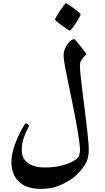

<svg xmlns="http://www.w3.org/2000/svg" viewBox="-20 -1018 654 1201"><path d="M535.2 -79.6Q535.2 -24.9 512 12Q488.8 48.8 453.6 80.6Q416.5 113.8 360.8 138.7Q305.2 163.6 236.3 163.6Q171.4 163.6 130.6 141.6Q89.8 119.6 70.6 82Q51.3 44.4 51.3 -2.4Q51.3 -42.5 64 -85.4Q76.7 -128.4 94 -165.3Q111.3 -202.1 125.2 -225.1Q139.2 -248 141.6 -248Q145.5 -248 153.6 -241.5Q161.6 -234.9 161.6 -231Q161.6 -228.5 150.1 -206.8Q138.7 -185.1 127.4 -151.6Q116.2 -118.2 116.2 -79.6Q116.2 -26.4 154.8 1.7Q193.4 29.8 261.2 29.8Q331.1 29.8 388.2 11.2Q445.3 -7.3 469.2 -33.2Q474.1 -37.6 477.3 -53.7Q480.5 -69.8 480.5 -78.6Q480.5 -100.1 475.1 -138.9Q469.7 -177.7 461.2 -226.3Q452.6 -274.9 442.6 -325Q432.6 -375 423.8 -418Q412.6 -472.7 402.1 -522.9Q391.6 -573.2 384.8 -612.5Q377.9 -651.9 377.9 -672.9Q377.9 -695.8 388.9 -719Q399.9 -742.2 415.5 -757.8Q431.2 -773.4 444.8 -773.4Q446.3 -773.4 458 -760Q469.7 -746.6 484.4 -728.3Q499 -710 509.8 -695.6Q520.5 -681.2 520.5 -678.7Q520.5 -676.8 510.5 -668Q500.5 -659.2 490.2 -644Q480 -628.9 480 -607.9Q480 -582 485.6 -530.8Q491.2 -479.5 499.5 -415.5Q507.8 -351.6 515.9 -286.1Q523.9 -220.7 529.5 -166Q535.2 -111.3 535.2 -79.6ZM484.4 -927.2Q484.4 -923.8 475.6 -908Q466.8 -892.1 454.6 -873.3Q442.4 -854.5 431.2 -840.6Q419.9 -826.7 415.5 -826.7Q413.6 -826.7 399.4 -835.9Q385.3 -845.2 367.9 -857.9Q350.6 -870.6 337.4 -881.6Q324.2 -892.6 324.2 -896Q324.2 -900.4 333.5 -916.3Q342.8 -932.1 355.2 -950.9Q367.7 -969.7 378.4 -983.6Q389.2 -997.6 392.6 -997.6Q396.5 -997.6 410.9 -988Q425.3 -978.5 442.4 -965.6Q459.5 -952.6 471.9 -941.7Q484.4 -930.7 484.4 -927.2Z"/></svg>

Font: Scheherazade New
Style: Bold
Weight: 700
Designer: SIL International
Foundry: SIL International
Version: Version 4.000